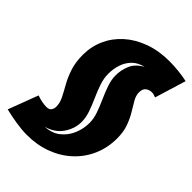

<svg xmlns="http://www.w3.org/2000/svg" viewBox="-317 -873 1217 1217"><g transform="rotate(45 291.5 -265.0)"><path d="M32 -10Q58 -1 79.5 3Q101 7 118 7Q143 7 152.5 -7Q162 -21 162 -39Q162 -72 145 -106Q128 -140 105 -180.5Q82 -221 65 -272.5Q48 -324 48 -390Q48 -465 77.5 -530.5Q107 -596 162 -645Q217 -694 294 -722Q371 -750 466 -750Q504 -750 547.5 -745.5Q591 -741 627 -733L563 -523Q552 -527 543.5 -529.5Q535 -532 526 -532Q503 -532 485.5 -518.5Q468 -505 468 -473Q468 -446 484.5 -417Q501 -388 522.5 -353Q544 -318 560.5 -273Q577 -228 577 -170Q577 -85 545.5 -13.5Q514 58 457 110.5Q400 163 323.5 191.5Q247 220 157 220Q112 220 58 211.5Q4 203 -44 191ZM379 -613Q331 -602 302 -572.5Q273 -543 260 -503Q247 -463 247 -419Q247 -379 261.5 -336Q276 -293 295.5 -250Q315 -207 329.5 -165Q344 -123 344 -84Q344 -23 307 30.5Q270 84 200 103Q261 100 302 67.5Q343 35 363.5 -14Q384 -63 384 -116Q384 -153 369.5 -194.5Q355 -236 335.5 -279Q316 -322 301.5 -364.5Q287 -407 287 -445Q287 -493 306 -538Q325 -583 379 -613Z"/></g></svg>

Font: Georama Extended Black
Style: Italic
Weight: 900
Width: 7
Italic angle: -9°
Designer: Jean-Baptiste Levee
Foundry: Production Type
Version: Version 1.000